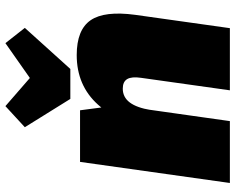

<svg xmlns="http://www.w3.org/2000/svg" viewBox="-98 -750 849 692"><g transform="rotate(-90 326.0 -404.5)"><path d="M391 -320Q396 -354 386.5 -370Q377 -386 352 -386Q321 -386 302 -360.5Q283 -335 275 -285L197 -210L203 -250Q225 -398 294 -475Q363 -552 473 -552Q564 -552 598.5 -502Q633 -452 618 -341L570 0H346ZM88 -540H274L292 -403L235 0H12ZM571 -739 423 -575H315L213 -739L289 -809L457 -663H308L516 -809Z"/></g></svg>

Font: Pathway Extreme Condensed Black
Style: Italic
Weight: 900
Width: 3
Italic angle: -8°
Version: Version 1.001;gftools[0.9.26]